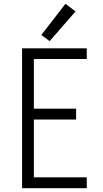

<svg xmlns="http://www.w3.org/2000/svg" viewBox="-20 -989 540 1009"><path d="M96 0H436V-57H158V-361H380V-418H158V-679H436V-735H96ZM241 -773 377 -929 324 -969 197 -805Z"/></svg>

Font: Iosevka SS09 Light
Style: Regular
Weight: 300
Monospace: yes
Designer: Belleve Invis
Foundry: Belleve Invis
Version: Version 5.2.1; ttfautohint (v1.8.3)